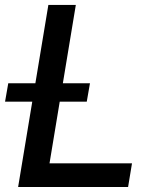

<svg xmlns="http://www.w3.org/2000/svg" viewBox="-38 -747 622 767"><path d="M34.4 0H473.7L489.3 -94.5H159.8L200.6 -340.9H308.6L321.4 -414.4H213.1L264.9 -727.3H155.2L103.3 -414.4H-5L-17.8 -340.9H90.9Z"/></svg>

Font: Margiela Sans Medium
Style: Italic
Weight: 500
Italic angle: -9.39999°
Designer: Stefan Endress, Andreas Faust
Version: Version 1.100;FEAKit 1.0